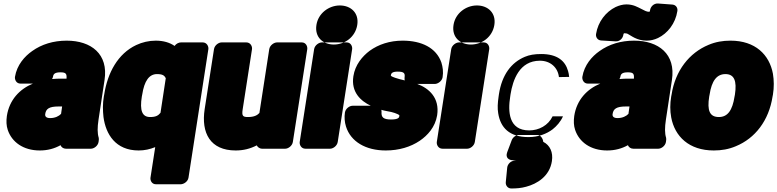

<svg xmlns="http://www.w3.org/2000/svg" viewBox="-20 -807 4417 1091"><path d="M276 -358C278 -362 280 -366 281 -370C283 -386 291 -396 323 -396C355 -396 360 -388 358 -360H333C314 -360 294 -360 276 -358ZM359 -576C283 -576 216 -555 163 -517C120 -487 76 -438 65 -370C63 -354 73 -332 96 -332H167C92 -301 33 -240 19 -148C15 -119 16 -93 24 -69C47 0 112 48 206 48C251 48 290 37 324 18C328 29 340 38 354 38H497C513 38 536 23 540 0L541 -8C542 -13 542 -19 541 -24C533 -50 533 -82 540 -128L574 -352C597 -500 498 -576 359 -576ZM237 -159C241 -188 258 -202 313 -202H333L327 -160C315 -147 293 -136 265 -136C241 -136 235 -147 237 -159Z M862 29 835 203C833 219 843 240 866 240H1007C1023 240 1047 226 1051 203L1164 -528C1166 -544 1155 -566 1132 -566H1008C996 -566 981 -559 972 -546C945 -565 909 -576 865 -576C826 -576 788 -567 754 -551C650 -502 591 -394 572 -269L570 -259C563 -217 564 -179 568 -142C581 -45 636 48 768 48C802 48 832 41 862 29ZM872 -386C904 -386 914 -378 922 -363L892 -166C879 -150 865 -142 833 -142C788 -142 773 -178 786 -259L788 -269C800 -348 828 -386 872 -386Z M1389 -142C1360 -142 1353 -148 1359 -186L1412 -528C1414 -544 1403 -566 1380 -566H1239C1223 -566 1200 -551 1196 -528L1143 -187C1122 -51 1175 48 1319 48C1364 48 1402 38 1439 19C1443 28 1455 38 1469 38H1601C1617 38 1640 23 1644 0L1726 -528C1728 -544 1718 -566 1695 -566H1554C1538 -566 1514 -551 1510 -528L1454 -165C1442 -152 1424 -142 1389 -142Z M1856 38C1872 38 1895 23 1899 0L1981 -528C1983 -544 1973 -566 1950 -566H1809C1793 -566 1769 -551 1765 -528L1683 0C1681 16 1692 38 1715 38ZM1877 -554C1815 -554 1767 -596 1778 -665C1788 -731 1848 -776 1911 -776C1974 -776 2021 -733 2010 -665C1999 -597 1940 -554 1877 -554Z M2280 -350C2259 -355 2239 -360 2225 -365C2199 -374 2201 -377 2201 -380C2203 -390 2208 -400 2240 -400C2277 -400 2282 -390 2279 -368C2279 -367 2278 -356 2280 -350ZM2147 -183C2157 -180 2165 -178 2176 -176C2198 -172 2213 -169 2223 -165C2252 -154 2250 -153 2249 -146C2248 -139 2243 -128 2202 -128C2158 -128 2146 -141 2148 -170C2148 -172 2148 -179 2147 -183ZM2087 -206H1983C1967 -206 1944 -191 1940 -168C1936 -141 1938 -114 1946 -88C1973 -2 2058 48 2172 48C2247 48 2313 28 2365 -7C2409 -37 2453 -84 2464 -152C2479 -251 2418 -305 2351 -330H2451C2467 -330 2491 -345 2495 -368C2500 -399 2496 -426 2488 -452C2459 -535 2376 -576 2268 -576C2195 -576 2131 -555 2080 -518C2039 -487 1998 -439 1988 -374C1974 -283 2030 -233 2087 -206Z M2635 38C2651 38 2674 23 2678 0L2760 -528C2762 -544 2752 -566 2729 -566H2588C2572 -566 2548 -551 2544 -528L2462 0C2460 16 2471 38 2494 38ZM2656 -554C2594 -554 2546 -596 2557 -665C2567 -731 2627 -776 2690 -776C2753 -776 2800 -733 2789 -665C2778 -597 2719 -554 2656 -554Z M2879 -257C2866 -175 2869 -66 2987 -66C3042 -66 3095 -94 3120 -146H3179C3166 -116 3143 -90 3120 -72C3087 -47 3040 -28 2983 -28C2874 -28 2824 -82 2811 -163C2806 -191 2808 -223 2813 -257L2815 -271C2832 -383 2886 -452 2962 -484C2988 -495 3017 -500 3055 -500C3147 -500 3192 -461 3208 -403C3211 -392 3213 -383 3214 -370L3156 -369C3150 -423 3108 -462 3048 -462C2931 -462 2894 -352 2881 -271ZM3067 -1C3065 -21 3051 -40 3034 -40H2929C2912 -40 2895 -28 2888 -11L2862 58C2850 91 2874 102 2889 103C2899 104 2907 105 2915 106H2906C2882 106 2864 126 2862 146L2854 228C2852 246 2865 264 2885 264C2915 264 2941 262 2970 254C3031 238 3103 195 3116 109C3124 58 3105 18 3067 -1Z M3500 -358C3502 -362 3504 -366 3505 -370C3507 -386 3515 -396 3547 -396C3579 -396 3584 -388 3582 -360H3557C3538 -360 3518 -360 3500 -358ZM3583 -576C3507 -576 3440 -555 3387 -517C3344 -487 3300 -438 3289 -370C3287 -354 3297 -332 3320 -332H3391C3316 -301 3257 -240 3243 -148C3239 -119 3240 -93 3248 -69C3271 0 3336 48 3430 48C3475 48 3514 37 3548 18C3552 29 3564 38 3578 38H3721C3737 38 3760 23 3764 0L3765 -8C3766 -13 3766 -19 3765 -24C3757 -50 3757 -82 3764 -128L3798 -352C3821 -500 3722 -576 3583 -576ZM3461 -159C3465 -188 3482 -202 3537 -202H3557L3551 -160C3539 -147 3517 -136 3489 -136C3465 -136 3459 -147 3461 -159ZM3528 -618C3537 -618 3541 -617 3546 -615C3566 -605 3598 -576 3655 -576C3676 -576 3698 -581 3719 -591C3773 -617 3818 -673 3829 -744C3832 -761 3822 -779 3801 -781L3720 -787C3695 -789 3677 -769 3674 -750C3673 -741 3671 -740 3668 -740C3654 -740 3642 -747 3621 -758C3604 -766 3579 -782 3540 -782C3518 -782 3498 -776 3478 -767C3423 -740 3378 -684 3367 -614C3364 -597 3375 -578 3396 -577L3478 -572C3503 -571 3519 -590 3522 -609C3523 -616 3525 -618 3528 -618Z M3796 -269 3794 -259C3787 -217 3787 -178 3794 -140C3814 -32 3895 48 4036 48C4080 48 4121 41 4161 24C4271 -21 4349 -122 4370 -259L4372 -269C4379 -312 4378 -351 4372 -388C4352 -496 4272 -576 4131 -576C4087 -576 4046 -569 4006 -552C3897 -507 3817 -406 3796 -269ZM4156 -269 4154 -259C4142 -179 4114 -142 4065 -142C4013 -142 3997 -178 4010 -259L4012 -269C4024 -348 4053 -386 4102 -386C4152 -386 4168 -348 4156 -269Z"/></svg>

Font: Asimov Print
Style: EIt
Weight: 500
Designer: Google
Version: Version 2.000980; 2014